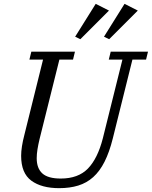

<svg xmlns="http://www.w3.org/2000/svg" viewBox="-20 -967 790 999"><path d="M288 12Q196 12 143 -27Q90 -66 90 -156Q90 -201 107 -266L204 -657H133L143 -698H370L360 -657H289L186 -244Q179 -215 175 -190Q171 -165 171 -144Q171 -91 200.5 -64.5Q230 -38 296 -38Q387 -38 437.5 -90Q488 -142 515 -247L617 -657H546L556 -698H750L740 -657H669L567 -247Q549 -175 524 -125.5Q499 -76 465 -45.5Q431 -15 387 -1.5Q343 12 288 12ZM371 -776 478 -947 547 -912 398 -763ZM521 -776 628 -947 697 -912 548 -763Z"/></svg>

Font: IBM Plex Serif
Style: Italic
Weight: 400
Italic angle: -14°
Designer: Mike Abbink, Paul van der Laan, Pieter van Rosmalen
Foundry: Bold Monday
Version: Version 3.001